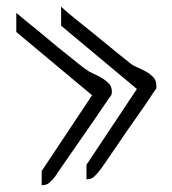

<svg xmlns="http://www.w3.org/2000/svg" viewBox="-20 -544 511 569"><path d="M252.9 -261.7 28.3 -449.2V-505.9Q36.1 -499 52.2 -485.8Q68.4 -472.7 88.9 -456.1Q109.4 -439.5 131.3 -420.9Q153.3 -402.3 173.8 -386.2Q194.3 -370.1 210.4 -356.9Q226.6 -343.8 235.4 -337.9Q244.1 -331.1 256.8 -325.7Q269.5 -320.3 281.7 -313Q293.9 -305.7 302.7 -296.4Q311.5 -287.1 311.5 -272.5Q311.5 -270.5 311 -267.1Q310.5 -263.7 309.6 -261.7Q302.7 -252.9 290 -233.9Q277.3 -214.8 260.7 -190.9Q244.1 -167 225.6 -140.1Q207 -113.3 190.4 -89.4Q173.8 -65.4 160.6 -46.4Q147.5 -27.3 141.6 -18.6Q132.8 -7.8 125 -1.5Q117.2 4.9 103.5 4.9V-37.1ZM385.7 -280.3 161.1 -467.8V-524.4Q168 -517.6 184.1 -503.9Q200.2 -490.2 220.7 -474.1Q241.2 -458 263.7 -439.5Q286.1 -420.9 306.6 -404.3Q327.1 -387.7 343.3 -374.5Q359.4 -361.3 367.2 -355.5Q376 -348.6 389.2 -343.3Q402.3 -337.9 414.1 -331.1Q425.8 -324.2 434.6 -314.9Q443.4 -305.7 443.4 -290Q443.4 -288.1 443.4 -285.2Q443.4 -282.2 442.4 -280.3Q435.5 -271.5 422.9 -252Q410.2 -232.4 393.1 -208.5Q376 -184.6 357.9 -158.2Q339.8 -131.8 323.2 -107.4Q306.6 -83 293.5 -64Q280.3 -44.9 273.4 -36.1Q265.6 -26.4 257.8 -19.5Q250 -12.7 236.3 -12.7V-55.7Z"/></svg>

Font: Annie Use Your Telescope
Style: Regular
Weight: 400
Designer: Kimberly Geswein
Foundry: Kimberly Geswein
Version: Version 1.002 2001